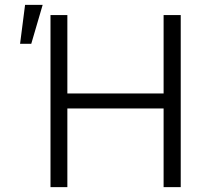

<svg xmlns="http://www.w3.org/2000/svg" viewBox="-20 -769 847 789"><path d="M187.5 -707H256.8V-384.8H652.3V-707H722.7V0H652.3V-323.2H256.8V0H187.5ZM83 -749H155.3L108.4 -588.9H62.5Z"/></svg>

Font: Pretendard GOV Light
Style: Regular
Weight: 300
Designer: Base glyphs from Inter by Rasmus Andersson; Hangeul glyphs from Noto Sans CJK(Source Han Sans) by Jang Soo-young and Kan
Foundry: Kil Hyung-jin
Version: Version 1.309